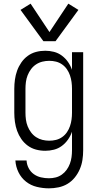

<svg xmlns="http://www.w3.org/2000/svg" viewBox="-20 -815 540 1048"><path d="M247 213Q214 213 181 205Q148 197 122 176.5Q96 156 81 125.5Q66 95 64 61H125Q126 83 136.5 103Q147 123 164.5 135.5Q182 148 203.5 153Q225 158 247 158Q266 158 284 153.5Q302 149 317.5 138Q333 127 344 111.5Q355 96 361.5 78.5Q368 61 370.5 42.5Q373 24 373 5V-96Q365 -73 351 -53Q337 -33 317.5 -18.5Q298 -4 274.5 2Q251 8 227 8Q201 8 176.5 1.5Q152 -5 131.5 -20Q111 -35 96.5 -56Q82 -77 73.5 -100.5Q65 -124 61.5 -149.5Q58 -175 58 -200V-330Q58 -355 61.5 -380.5Q65 -406 73.5 -429.5Q82 -453 96.5 -474Q111 -495 131.5 -510Q152 -525 176.5 -531.5Q201 -538 227 -538Q251 -538 274.5 -532Q298 -526 317.5 -511.5Q337 -497 351 -477Q365 -457 373 -434V-530H434V5Q434 32 430 58Q426 84 415.5 108.5Q405 133 388 154Q371 175 348.5 188.5Q326 202 299.5 207.5Q273 213 247 213ZM249 -47Q268 -47 286 -51.5Q304 -56 319.5 -67Q335 -78 345.5 -93.5Q356 -109 362 -126.5Q368 -144 370.5 -162.5Q373 -181 373 -200V-330Q373 -349 370.5 -367.5Q368 -386 362 -403.5Q356 -421 345.5 -436.5Q335 -452 319.5 -463Q304 -474 286 -478.5Q268 -483 249 -483Q230 -483 211.5 -478.5Q193 -474 177 -463.5Q161 -453 149.5 -437.5Q138 -422 131 -404.5Q124 -387 121.5 -368Q119 -349 119 -330V-200Q119 -181 121.5 -162Q124 -143 131 -125.5Q138 -108 149.5 -92.5Q161 -77 177 -66.5Q193 -56 211.5 -51.5Q230 -47 249 -47ZM217 -590 92 -761 147 -795 250 -640 353 -795 408 -761 283 -590Z"/></svg>

Font: Iosevka Term Light
Style: Regular
Weight: 300
Monospace: yes
Designer: Belleve Invis
Foundry: Belleve Invis
Version: Version 9.0.1; ttfautohint (v1.8.3)